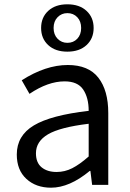

<svg xmlns="http://www.w3.org/2000/svg" viewBox="-20 -859 604 892"><path d="M171 -729Q171 -778 204 -808.5Q237 -839 293 -839Q349 -839 382 -808.5Q415 -778 415 -729Q415 -680 382 -649.5Q349 -619 293 -619Q237 -619 204 -649.5Q171 -680 171 -729ZM357 -729Q357 -760 339 -779Q321 -798 293 -798Q266 -798 247.5 -779Q229 -760 229 -729Q229 -698 247.5 -679Q266 -660 293 -660Q321 -660 339 -679Q357 -698 357 -729ZM58 -141Q58 -229 137.5 -276.5Q217 -324 392 -344Q392 -405 366.5 -443Q341 -481 280 -481Q203 -481 117 -423L81 -486Q192 -557 295 -557Q391 -557 437 -498Q483 -439 483 -334V0H408L400 -65H397Q303 13 217 13Q147 13 102.5 -28Q58 -69 58 -141ZM392 -132V-284Q259 -268 203 -235Q147 -202 147 -147Q147 -103 173.5 -81.5Q200 -60 243 -60Q281 -60 315.5 -77.5Q350 -95 392 -132Z"/></svg>

Font: Noto Sans SC
Style: Regular
Weight: 400
Designer: Ryoko NISHIZUKA ____ (kana & ideographs); Paul D. Hunt (Latin, Greek & Cyrillic); Wenlong ZHANG ___ (bopomofo); Sandoll 
Foundry: Adobe Systems Incorporated
Version: Version 1.004